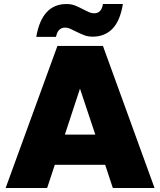

<svg xmlns="http://www.w3.org/2000/svg" viewBox="-20 -933 795 953"><path d="M502 -115H252L214 0H8L265 -705H491L747 0H540ZM453 -265 377 -493 302 -265ZM160 -750Q188 -913 310 -913Q333 -913 351.5 -906Q370 -899 394 -886Q411 -877 423 -872Q435 -867 447 -867Q484 -867 491 -913H590Q576 -828 537.5 -789.5Q499 -751 440 -751Q418 -751 400 -757.5Q382 -764 356 -777Q339 -786 327 -791Q315 -796 303 -796Q267 -796 258 -750Z"/></svg>

Font: DVN-Poppins ExtBd
Style: Regular
Weight: 800
Designer: Ninad Kale (Devanagari), Jonny Pinhorn (Latin)
Foundry: Indian Type Foundry
Version: 4.004